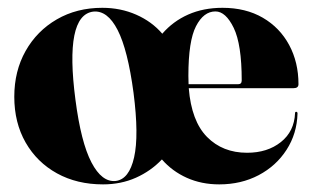

<svg xmlns="http://www.w3.org/2000/svg" viewBox="-20 -474 819 504"><path d="M248.5 -453.5Q296.5 -453.5 337.5 -435.5Q378.5 -417.5 406 -385.5Q434 -418 474 -435.8Q514 -453.5 564 -453.5Q625 -453.5 669.8 -427.5Q714.5 -401.5 739 -356Q763.5 -310.5 763.5 -253Q763.5 -242.5 750.5 -242.5H475.5Q482.5 -156 523.5 -114.5Q564.5 -73 628.5 -73Q682 -73 717.2 -101Q752.5 -129 754.5 -177Q754.5 -180.5 757.5 -180.5Q761 -180.5 761 -176Q759.5 -123 732.2 -80.8Q705 -38.5 659 -14.2Q613 10 555.5 10Q509 10 470.5 -7.2Q432 -24.5 405 -55.5Q376 -25 336.8 -7.5Q297.5 10 250.5 10Q182 10 129.5 -19Q77 -48 47.2 -100Q17.5 -152 17.5 -220Q17.5 -287.5 47.2 -340.2Q77 -393 129.2 -423.2Q181.5 -453.5 248.5 -453.5ZM474.5 -275Q474.5 -263.5 475 -253H605.5Q614.5 -253 614.5 -263Q614.5 -357.5 593.5 -400.8Q572.5 -444 545.5 -444Q514.5 -444 494.5 -405.2Q474.5 -366.5 474.5 -275ZM284 1Q319 -3.5 332 -60.8Q345 -118 330.5 -230.5Q315.5 -343 288.8 -395.2Q262 -447.5 224.5 -443.5Q149 -433.5 178 -212.5Q192.5 -100.5 220 -47.8Q247.5 5 284 1Z"/></svg>

Font: Fraunces 144pt S000
Style: Bold
Weight: 700
Version: Version 1.000; ttfautohint (v1.8.3)